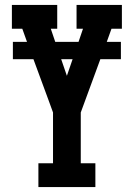

<svg xmlns="http://www.w3.org/2000/svg" viewBox="-20 -755 540 775"><path d="M135 0V-96H194V-301L178 -345L115 -516H32V-586H89L70 -639H28V-735H211V-639H185L203 -586H297L315 -639H289V-735H472V-639H430L411 -586H468V-516H385L306 -301V-96H365V0ZM250 -449 273 -516H227Z"/></svg>

Font: Iosevka Slab
Style: Bold
Weight: 700
Monospace: yes
Designer: Belleve Invis
Foundry: Belleve Invis
Version: Version 11.1.1; ttfautohint (v1.8.3)